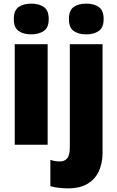

<svg xmlns="http://www.w3.org/2000/svg" viewBox="-20 -796 645 1056"><path d="M152 -776Q194 -776 221 -757.5Q248 -739 248 -691Q248 -644 220.5 -625.5Q193 -607 152 -607Q109 -607 82.5 -625.5Q56 -644 56 -691Q56 -739 82.5 -757.5Q109 -776 152 -776ZM242 -553V0H61V-553ZM359 -691Q359 -739 385 -757.5Q411 -776 454 -776Q497 -776 523.5 -757.5Q550 -739 550 -691Q550 -644 523 -625.5Q496 -607 454 -607Q412 -607 385.5 -625.5Q359 -644 359 -691ZM353 240Q331 240 304 237Q277 234 257 228V83Q271 88 283.5 90Q296 92 311 92Q334 92 349 75.5Q364 59 364 15V-553H544V45Q544 101 524 145Q504 189 462 214.5Q420 240 353 240Z"/></svg>

Font: Noto Sans Malayalam SemiCondensed Black
Style: Regular
Weight: 900
Width: 4
Designer: Jelle Bosma - Monotype Design Team
Foundry: Monotype Imaging Inc.
Version: Version 2.104; ttfautohint (v1.8.4.7-5d5b)